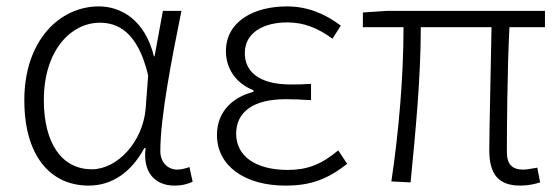

<svg xmlns="http://www.w3.org/2000/svg" viewBox="-20 -567 1751 600"><path d="M257 13C329 13 389 -27 431 -104H435C425 -26 467 13 525 13C551 13 569 7 582 1L572 -45C561 -41 547 -37 534 -37C505 -37 481 -59 481 -95C481 -201 517 -385 547 -533H489L463 -391H461C433 -505 358 -547 289 -547C166 -547 56 -440 56 -254C56 -78 139 13 257 13ZM267 -38C172 -38 117 -121 117 -254C117 -410 202 -496 292 -496C344 -496 410 -472 443 -331L435 -226C426 -124 347 -38 267 -38Z M872 13C950 13 1002 -6 1065 -55L1037 -97C983 -52 939 -36 879 -36C779 -36 718 -79 718 -149C718 -217 771 -257 873 -257C898 -257 921 -256 952 -254V-305C925 -303 909 -303 889 -303C787 -303 745 -345 745 -401C745 -466 805 -497 878 -497C930 -497 974 -479 1019 -446L1045 -487C997 -523 942 -547 877 -547C773 -547 686 -500 686 -407C686 -354 716 -307 772 -285V-280C713 -265 658 -223 658 -145C658 -50 743 13 872 13Z M1606 13C1632 13 1651 8 1668 3L1659 -43C1637 -39 1624 -37 1615 -37C1580 -37 1564 -54 1564 -92C1564 -155 1565 -348 1572 -482H1683V-533H1189L1114 -528V-482H1241C1241 -326 1226 -154 1203 0L1263 3C1278 -150 1295 -322 1295 -482H1516C1514 -352 1509 -164 1509 -98C1509 -22 1538 13 1606 13Z"/></svg>

Font: Noto Sans CJK KR Light
Style: Regular
Weight: 300
Designer: Ryoko NISHIZUKA (kana & ideographs); Paul D. Hunt (Latin, Greek & Cyrillic); Wenlong ZHANG (bopomofo); Sandoll Communica
Foundry: Adobe Systems Incorporated
Version: Version 1.004;PS 1.004;hotconv 1.0.82;makeotf.lib2.5.63406